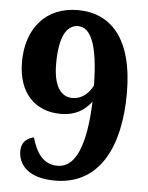

<svg xmlns="http://www.w3.org/2000/svg" viewBox="-53 -767 630 820"><g transform="rotate(5 262.5 -357.0)"><path d="M213 10C408 10 487 -165 487 -388C487 -627 386 -724 248 -724C111 -724 29 -627 29 -483C29 -348 105 -276 213 -276C276 -276 315 -302 344 -340C337 -152 296 -54 219 -54C155 -54 126 -104 108 -166C70 -158 55 -133 55 -103C55 -45 98 10 213 10ZM257 -348C203 -348 175 -399 175 -488C175 -600 204 -656 255 -656C308 -656 342 -586 344 -409C325 -372 295 -348 257 -348Z"/></g></svg>

Font: Noto Serif Bengali SemiCondensed Black
Style: Regular
Weight: 900
Width: 4
Designer: Juan Bruce, Universal Thirst, Indian Type Foundry and the Monotype Design Team.
Foundry: Monotype Imaging Inc.
Version: Version 2.003